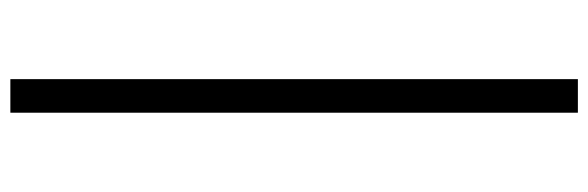

<svg xmlns="http://www.w3.org/2000/svg" viewBox="-410 -468 1157 378"><g transform="rotate(-90 169.0 -279.5)"><path d="M135.6 279.2H201.7V-838.1H135.6Z"/></g></svg>

Font: Source Han Serif CN VF
Style: Regular
Weight: 250
Designer: Ryoko NISHIZUKA 西塚涼子 (kana & ideographs); Frank Grießhammer (Latin, Greek & Cyrillic); Wenlong ZHANG 张文龙 (bopomofo); San
Foundry: Adobe
Version: Version 2.002;hotconv 1.1.0;makeotfexe 2.6.0